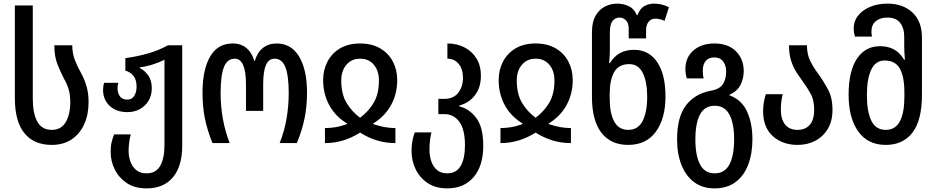

<svg xmlns="http://www.w3.org/2000/svg" viewBox="-20 -790 5173 1060"><path d="M265 10Q167 10 114.5 -55Q62 -120 62 -249V-760H161V-245Q161 -164 186 -118.5Q211 -73 266 -73Q318 -73 343 -116Q368 -159 368 -225Q368 -267 358.5 -298Q349 -329 333 -356Q313 -395 296.5 -437Q280 -479 280 -540H379Q379 -496 393 -459.5Q407 -423 428 -386Q446 -353 457.5 -314.5Q469 -276 469 -225Q469 -158 445 -104.5Q421 -51 375.5 -20.5Q330 10 265 10Z M789 250Q723 250 679 220Q635 190 613 144.5Q591 99 591 51Q591 18 596 -4Q601 -26 610 -48H702Q697 -30 693.5 -7Q690 16 690 44Q690 72 699.5 100.5Q709 129 731 148Q753 167 789 167Q841 167 864.5 125.5Q888 84 888 10V-460Q860 -446 824.5 -434.5Q789 -423 751 -418V-415Q779 -401 798.5 -373Q818 -345 818 -304Q818 -245 779.5 -208Q741 -171 683 -171Q622 -171 585.5 -205.5Q549 -240 549 -293Q549 -315 555 -333H633Q631 -326 630 -318.5Q629 -311 629 -303Q629 -275 642.5 -257.5Q656 -240 682 -240Q708 -240 721 -260.5Q734 -281 734 -311Q734 -350 716.5 -371.5Q699 -393 672 -400V-469Q739 -478 799 -495.5Q859 -513 907 -540H986V15Q986 127 935 188.5Q884 250 789 250Z M1153 0Q1124 -72 1111 -137Q1098 -202 1098 -278Q1098 -405 1140 -477.5Q1182 -550 1264 -550Q1311 -550 1341 -524.5Q1371 -499 1384 -454H1387Q1400 -500 1431 -525Q1462 -550 1507 -550Q1588 -550 1631.5 -477.5Q1675 -405 1675 -278Q1675 -203 1661.5 -137Q1648 -71 1619 0H1524Q1550 -66 1562 -135Q1574 -204 1574 -277Q1574 -372 1555.5 -419Q1537 -466 1496 -466Q1464 -466 1448.5 -431.5Q1433 -397 1433 -324V-178H1338V-324Q1338 -466 1276 -466Q1235 -466 1216.5 -420Q1198 -374 1198 -276Q1198 -129 1248 0Z M1774 0V-83Q1801 -83 1830.5 -87.5Q1860 -92 1896 -105V-108Q1831 -148 1797.5 -210Q1764 -272 1764 -348Q1764 -404 1788 -450Q1812 -496 1857.5 -523Q1903 -550 1968 -550Q2033 -550 2079 -523Q2125 -496 2149 -450Q2173 -404 2173 -348Q2173 -272 2139 -210Q2105 -148 2040 -108V-105Q2076 -93 2105.5 -88Q2135 -83 2163 -83V0Q2109 0 2060.5 -15Q2012 -30 1968 -58Q1924 -30 1875.5 -15Q1827 0 1774 0ZM1968 -140Q2014 -174 2043 -222.5Q2072 -271 2072 -346Q2072 -399 2044 -432.5Q2016 -466 1968 -466Q1921 -466 1892.5 -432.5Q1864 -399 1864 -346Q1864 -271 1893 -222.5Q1922 -174 1968 -140Z M2449 250Q2385 250 2341 220.5Q2297 191 2274.5 144Q2252 97 2252 44Q2252 14 2257 -13Q2262 -40 2270 -59H2362Q2358 -45 2354.5 -19Q2351 7 2351 37Q2351 70 2361 100Q2371 130 2392.5 148.5Q2414 167 2449 167Q2499 167 2523 126.5Q2547 86 2547 12Q2547 -75 2516 -117.5Q2485 -160 2433 -160H2400V-244H2432Q2484 -244 2510 -278Q2536 -312 2536 -359Q2536 -408 2512.5 -437Q2489 -466 2450 -466V-550Q2503 -550 2545 -528Q2587 -506 2611 -466.5Q2635 -427 2635 -372Q2635 -309 2603.5 -266Q2572 -223 2515 -207V-203Q2572 -189 2610 -138Q2648 -87 2648 15Q2648 125 2595 187.5Q2542 250 2449 250Z M2743 0V-83Q2770 -83 2799.5 -87.5Q2829 -92 2865 -105V-108Q2800 -148 2766.5 -210Q2733 -272 2733 -348Q2733 -404 2757 -450Q2781 -496 2826.5 -523Q2872 -550 2937 -550Q3002 -550 3048 -523Q3094 -496 3118 -450Q3142 -404 3142 -348Q3142 -272 3108 -210Q3074 -148 3009 -108V-105Q3045 -93 3074.5 -88Q3104 -83 3132 -83V0Q3078 0 3029.5 -15Q2981 -30 2937 -58Q2893 -30 2844.5 -15Q2796 0 2743 0ZM2937 -140Q2983 -174 3012 -222.5Q3041 -271 3041 -346Q3041 -399 3013 -432.5Q2985 -466 2937 -466Q2890 -466 2861.5 -432.5Q2833 -399 2833 -346Q2833 -271 2862 -222.5Q2891 -174 2937 -140Z M3448 10Q3352 10 3300 -57.5Q3248 -125 3248 -256V-612Q3248 -668 3268 -703Q3288 -738 3320 -754Q3352 -770 3387 -770Q3422 -770 3451.5 -756Q3481 -742 3496 -706H3499Q3513 -743 3537.5 -756.5Q3562 -770 3590 -770Q3635 -770 3673 -750L3649 -675Q3635 -681 3623.5 -684Q3612 -687 3599 -687Q3574 -687 3560.5 -669.5Q3547 -652 3547 -624V-578H3451V-631Q3451 -662 3436 -677.5Q3421 -693 3400 -693Q3377 -693 3362 -674.5Q3347 -656 3347 -610V-517Q3347 -501 3346 -481.5Q3345 -462 3343 -441H3347Q3391 -515 3480 -515Q3562 -515 3608 -447.5Q3654 -380 3654 -257Q3654 -136 3601 -63Q3548 10 3448 10ZM3449 -73Q3503 -73 3528 -122.5Q3553 -172 3553 -256Q3553 -337 3529 -386.5Q3505 -436 3454 -436Q3396 -436 3371 -392.5Q3346 -349 3346 -270V-246Q3346 -167 3370.5 -120Q3395 -73 3449 -73Z M3924 250Q3858 250 3812 215.5Q3766 181 3742 120Q3718 59 3718 -21Q3718 -143 3766.5 -207.5Q3815 -272 3904 -289Q3954 -298 3971.5 -326Q3989 -354 3989 -395Q3989 -428 3972.5 -450.5Q3956 -473 3924 -473Q3893 -473 3876.5 -454Q3860 -435 3860 -400Q3860 -388 3861 -378Q3862 -368 3865 -357H3772Q3764 -383 3764 -410Q3764 -473 3808.5 -511.5Q3853 -550 3924 -550Q4000 -550 4043 -507Q4086 -464 4086 -397Q4086 -358 4068.5 -322Q4051 -286 4007 -267V-264Q4075 -239 4104.5 -174Q4134 -109 4134 -21Q4134 58 4110.5 119.5Q4087 181 4040.5 215.5Q3994 250 3924 250ZM3926 167Q3981 167 4007 118Q4033 69 4033 -21Q4033 -109 4007 -157.5Q3981 -206 3926 -206Q3870 -206 3844.5 -157.5Q3819 -109 3819 -20Q3819 68 3844.5 117.5Q3870 167 3926 167Z M4384 10Q4300 10 4246.5 -38.5Q4193 -87 4193 -176Q4193 -204 4197 -225.5Q4201 -247 4208 -270H4301Q4296 -249 4293.5 -228.5Q4291 -208 4291 -184Q4291 -132 4314.5 -102.5Q4338 -73 4383 -73Q4427 -73 4451 -101.5Q4475 -130 4475 -183Q4475 -236 4456.5 -270.5Q4438 -305 4414 -337Q4396 -362 4378 -389.5Q4360 -417 4348 -453.5Q4336 -490 4336 -540H4435Q4435 -490 4453.5 -453Q4472 -416 4497 -383Q4526 -343 4551 -297Q4576 -251 4576 -183Q4576 -122 4550.5 -79Q4525 -36 4481.5 -13Q4438 10 4384 10Z M4870 10Q4771 10 4718 -64.5Q4665 -139 4665 -267Q4665 -397 4711 -466Q4757 -535 4839 -535Q4928 -535 4971 -461H4976Q4974 -482 4973 -501.5Q4972 -521 4972 -537V-587Q4972 -636 4949 -664.5Q4926 -693 4879 -693Q4839 -693 4815 -673Q4791 -653 4791 -615Q4791 -602 4794 -588H4700Q4693 -612 4693 -631Q4693 -673 4717.5 -704Q4742 -735 4784.5 -752.5Q4827 -770 4879 -770Q4965 -770 5017.5 -721Q5070 -672 5070 -583V-266Q5070 -127 5018 -58.5Q4966 10 4870 10ZM4870 -73Q4924 -73 4948.5 -121Q4973 -169 4973 -256V-280Q4973 -366 4948 -411Q4923 -456 4864 -456Q4814 -456 4790 -405.5Q4766 -355 4766 -266Q4766 -174 4790.5 -123.5Q4815 -73 4870 -73Z"/></svg>

Font: Noto Sans Georgian Condensed Medium
Style: Regular
Weight: 500
Width: 3
Designer: Monotype Design Team, Akaki Razmadze
Foundry: Google LLC
Version: Version 2.005; ttfautohint (v1.8.4.7-5d5b)